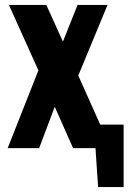

<svg xmlns="http://www.w3.org/2000/svg" viewBox="-20 -598 525 775"><path d="M11 0 135 -314 16 -578H167L234 -430L293 -578H414L296 -293L427 0H275L201 -167L138 0ZM376 157 359 -95H479V157Z"/></svg>

Font: Oswald SemiBold
Style: Regular
Weight: 600
Designer: Vernon Adams
Foundry: Vernon Adams
Version: Version 4.103;gftools[0.9.33.dev8+g029e19f]